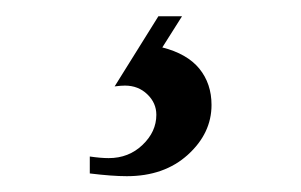

<svg xmlns="http://www.w3.org/2000/svg" viewBox="-20 -28 373 238"><path d="M176.3 -7.8H205.6L181.2 30.8Q211.9 38.6 227.1 57.1Q242.2 75.7 242.2 102.1Q242.2 137.2 212.9 163.8Q183.6 190.4 137.2 190.4Q119.1 190.4 91.3 187V166Q105 168 114.7 168Q139.6 168 156.7 151.6Q173.8 135.3 173.8 114.3Q173.8 99.6 162.6 88.9Q151.4 78.1 134.8 78.1Q129.9 78.1 122.1 79.1Z"/></svg>

Font: Jameel Khushkhati
Style: Regular
Weight: 400
Version: Version 3.5